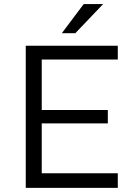

<svg xmlns="http://www.w3.org/2000/svg" viewBox="-20 -912 648 932"><path d="M280.3 -751H345.7L480.5 -892.1H386.2ZM105 0H551.8V-70.8H182.6V-313H503.4V-377.9H182.6V-623H551.8V-689.9H105Z"/></svg>

Font: HK Grotesk
Style: Regular
Weight: 400
Designer: Alfredo Marco Pradil and Stefan Peev
Foundry: Hanken Design Co.
Version: Version 1.045;PS 001.045;hotconv 1.0.88;makeotf.lib2.5.64775